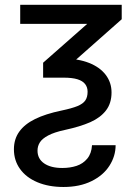

<svg xmlns="http://www.w3.org/2000/svg" viewBox="-20 -550 550 781"><path d="M475.1 -530.4V-471.7L206.5 -234.1H155.4V-294.9L334.9 -453H62.2V-530.4ZM233.4 133.3Q265.2 133.3 291.4 124.7Q317.7 116 334.9 95.3Q352.2 74.6 354.3 40.7H450.3Q450.3 84.6 425.4 123.8Q400.6 163 352.4 186.8Q304.2 210.6 238.3 210.6Q177.8 210.6 132.1 191.3Q86.3 172 61.5 137.3Q36.6 102.6 36.6 57.3Q36.6 15.9 58.4 -14.5Q80.1 -44.9 122.6 -65.8Q165.1 -86.7 229.3 -100.1Q272.1 -109.1 294.9 -118.4Q317.7 -127.8 327 -141.4Q336.3 -155 336.3 -176.8Q336.3 -195.1 326.3 -208Q316.3 -221 294.9 -227.6Q273.5 -234.1 239.6 -234.1H202.3L207.9 -311.5H239.6Q298 -311.5 342 -294.2Q386 -276.9 409.9 -245.7Q433.7 -214.4 433.7 -174Q433.7 -129.8 410.9 -100.5Q388.1 -71.1 347.2 -53Q306.3 -34.9 243.8 -21.4Q200.6 -12.1 176.3 0.9Q151.9 13.8 142.3 29Q132.6 44.2 132.6 62.8Q132.6 96 159.5 114.6Q186.5 133.3 233.4 133.3Z"/></svg>

Font: Pretendard Variable
Style: Regular
Weight: 400
Designer: Base glyphs from Inter by Rasmus Andersson; Hangul glyphs from Noto Sans CJK(Source Han Sans) by Jang Soo-young and Kang
Foundry: Kil Hyung-jin
Version: Version 1.100;FEAKit 1.0